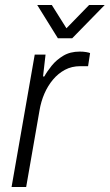

<svg xmlns="http://www.w3.org/2000/svg" viewBox="-20 -743 436 763"><path d="M26 0 118 -526H161L151 -439H156Q167 -459 185.5 -482Q204 -505 231.5 -521.5Q259 -538 297 -538Q311 -538 322.5 -536Q334 -534 338 -532L330 -480H299Q265 -480 238 -465.5Q211 -451 190.5 -426.5Q170 -402 156.5 -371Q143 -340 137 -304L84 0ZM396 -723 267 -591H210L128 -723H186L257 -610H224L334 -723Z"/></svg>

Font: Archivo SemiBold ExtraLight
Style: Italic
Weight: 250
Italic angle: -10°
Version: Version 2.001